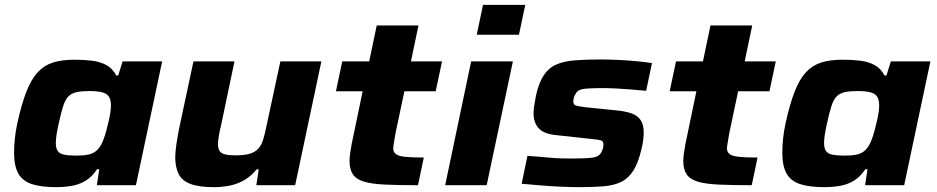

<svg xmlns="http://www.w3.org/2000/svg" viewBox="-20 -763 3862 791"><path d="M210 8Q150 8 111.5 -4.5Q73 -17 55.5 -48Q38 -79 38 -134Q38 -159 41 -190.5Q44 -222 52 -258Q69 -335 89 -386Q109 -437 135.5 -465.5Q162 -494 198.5 -505.5Q235 -517 286 -517Q325 -517 358.5 -513Q392 -509 418 -495Q444 -481 459 -452H467L485 -510H648L540 0H379L389 -66H380Q359 -34 332 -18Q305 -2 274 3Q243 8 210 8ZM296 -122Q325 -122 343.5 -126Q362 -130 374 -139.5Q386 -149 395 -164Q401 -174 407 -190Q413 -206 418 -225Q423 -244 427.5 -263Q432 -282 434.5 -299Q437 -316 437 -329Q437 -363 418 -375.5Q399 -388 350 -388Q317 -388 296 -383.5Q275 -379 262 -366Q249 -353 240.5 -326.5Q232 -300 222 -255Q216 -228 213 -208.5Q210 -189 210 -174Q210 -151 218.5 -140Q227 -129 245.5 -125.5Q264 -122 296 -122Z M861 8Q799 8 764 -5.5Q729 -19 715.5 -47Q702 -75 702 -115Q702 -136 706.5 -167Q711 -198 717 -229L777 -510H946L890 -243Q886 -229 882 -205.5Q878 -182 878 -171Q878 -150 885.5 -140Q893 -130 909 -126.5Q925 -123 952 -123Q988 -123 1010 -130Q1032 -137 1044.5 -151Q1057 -165 1064 -187.5Q1071 -210 1077 -240L1135 -510H1304L1196 0H1036L1046 -65H1037Q1017 -40 990.5 -23.5Q964 -7 932 0.5Q900 8 861 8Z M1702 0Q1621 0 1566.5 -2.5Q1512 -5 1480 -14.5Q1448 -24 1434 -44.5Q1420 -65 1420 -101Q1420 -113 1422.5 -131.5Q1425 -150 1429 -171Q1433 -192 1437 -209L1474 -387H1364L1390 -510H1501L1532 -658H1704L1673 -510H1801L1775 -387H1646L1610 -217Q1607 -201 1605 -188Q1603 -175 1601.5 -166.5Q1600 -158 1600 -152Q1600 -137 1610.5 -128.5Q1621 -120 1648 -117Q1675 -114 1726 -114Z M1944 -620 1970 -743H2144L2118 -620ZM1814 0 1921 -510H2093L1985 0Z M2370 8Q2332 8 2288.5 6Q2245 4 2203.5 0.5Q2162 -3 2129 -6L2153 -121Q2180 -119 2204 -117Q2228 -115 2250.5 -113Q2273 -111 2294 -110.5Q2315 -110 2334 -110Q2381 -110 2407 -112Q2433 -114 2444 -121Q2455 -128 2461 -143Q2464 -150 2465 -156Q2466 -162 2466 -167Q2466 -182 2455 -185Q2444 -188 2412 -191L2265 -207Q2217 -213 2197.5 -236.5Q2178 -260 2178 -296Q2178 -309 2181 -328.5Q2184 -348 2188 -369Q2200 -423 2220.5 -453.5Q2241 -484 2272.5 -497.5Q2304 -511 2349 -514.5Q2394 -518 2452 -518Q2489 -518 2529.5 -516Q2570 -514 2606 -510.5Q2642 -507 2666 -503L2642 -389Q2610 -392 2577.5 -394.5Q2545 -397 2518 -398.5Q2491 -400 2476 -400Q2435 -400 2410 -399Q2385 -398 2371.5 -393.5Q2358 -389 2351 -376Q2347 -370 2344.5 -361.5Q2342 -353 2342 -346Q2342 -332 2351.5 -328.5Q2361 -325 2393 -321L2532 -307Q2562 -303 2584 -295Q2606 -287 2619 -268.5Q2632 -250 2632 -216Q2632 -204 2630 -187Q2628 -170 2623 -150Q2610 -93 2589.5 -60.5Q2569 -28 2539 -13.5Q2509 1 2467 4.5Q2425 8 2370 8Z M3077 0Q2996 0 2941.5 -2.5Q2887 -5 2855 -14.5Q2823 -24 2809 -44.5Q2795 -65 2795 -101Q2795 -113 2797.5 -131.5Q2800 -150 2804 -171Q2808 -192 2812 -209L2849 -387H2739L2765 -510H2876L2907 -658H3079L3048 -510H3176L3150 -387H3021L2985 -217Q2982 -201 2980 -188Q2978 -175 2976.5 -166.5Q2975 -158 2975 -152Q2975 -137 2985.5 -128.5Q2996 -120 3023 -117Q3050 -114 3101 -114Z M3375 8Q3315 8 3276.5 -4.5Q3238 -17 3220.5 -48Q3203 -79 3203 -134Q3203 -159 3206 -190.5Q3209 -222 3217 -258Q3234 -335 3254 -386Q3274 -437 3300.5 -465.5Q3327 -494 3363.5 -505.5Q3400 -517 3451 -517Q3490 -517 3523.5 -513Q3557 -509 3583 -495Q3609 -481 3624 -452H3632L3650 -510H3813L3705 0H3544L3554 -66H3545Q3524 -34 3497 -18Q3470 -2 3439 3Q3408 8 3375 8ZM3461 -122Q3490 -122 3508.5 -126Q3527 -130 3539 -139.5Q3551 -149 3560 -164Q3566 -174 3572 -190Q3578 -206 3583 -225Q3588 -244 3592.5 -263Q3597 -282 3599.5 -299Q3602 -316 3602 -329Q3602 -363 3583 -375.5Q3564 -388 3515 -388Q3482 -388 3461 -383.5Q3440 -379 3427 -366Q3414 -353 3405.5 -326.5Q3397 -300 3387 -255Q3381 -228 3378 -208.5Q3375 -189 3375 -174Q3375 -151 3383.5 -140Q3392 -129 3410.5 -125.5Q3429 -122 3461 -122Z"/></svg>

Font: Saira Thin Expanded
Style: Bold Italic
Weight: 700
Width: 7
Italic angle: -12°
Version: Version 1.101